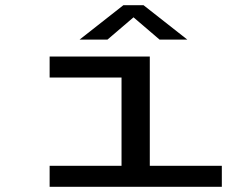

<svg xmlns="http://www.w3.org/2000/svg" viewBox="-20 -717 940 737"><path d="M170.5 0V-80.5H446.5V-419.5H170.5V-500H555V-80.5H831.5V0ZM285.5 -565 453.5 -697H531L699 -565H592.5L492.5 -650.5L392.5 -565Z"/></svg>

Font: Trispace Expanded
Style: Regular
Weight: 400
Width: 7
Designer: Tyler Finck
Foundry: Etcetera Type Company
Version: Version 1.210; ttfautohint (v1.8.3)